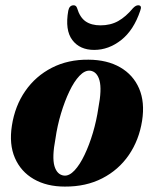

<svg xmlns="http://www.w3.org/2000/svg" viewBox="-20 -695 580 727"><path d="M315.5 -469Q386 -468.5 435.2 -440Q484.5 -411.5 506.8 -359.8Q529 -308 518 -237.5Q506.5 -164.5 467.8 -108Q429 -51.5 367.2 -19.8Q305.5 12 225.5 11.5Q157 11.5 108 -16.8Q59 -45 36.5 -96.8Q14 -148.5 25 -219Q36.5 -294 75.8 -350.5Q115 -407 176.5 -438.5Q238 -470 315.5 -469ZM223 -30Q242.5 -28.5 262.5 -50Q282.5 -71.5 300.2 -108.8Q318 -146 331.8 -192.2Q345.5 -238.5 352.5 -286.5Q366 -356.5 356.8 -390.2Q347.5 -424 321 -427.5Q301 -429 280.8 -407.8Q260.5 -386.5 242.8 -349.2Q225 -312 211 -265.5Q197 -219 190 -170Q176.5 -99.5 186.2 -66.2Q196 -33 223 -30ZM360.5 -599Q398.5 -599 427.5 -615.2Q456.5 -631.5 483.5 -664Q494 -675 503 -675Q519 -675 511 -654.5Q486.5 -581 439 -543.5Q391.5 -506 336.5 -506Q282 -506 253.8 -543.5Q225.5 -581 238.5 -654.5Q242.5 -675 259 -675Q268.5 -675 272 -664Q282.5 -629 304.2 -614Q326 -599 360.5 -599Z"/></svg>

Font: Fraunces 72pt S000
Style: Bold Italic
Weight: 700
Italic angle: -16°
Version: Version 1.000; ttfautohint (v1.8.3)